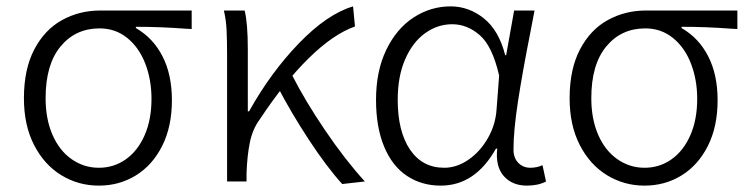

<svg xmlns="http://www.w3.org/2000/svg" viewBox="-20 -569 2345 602"><path d="M55 -261Q55 -352 87.5 -414Q120 -476 174.5 -506Q229 -536 294 -536H581V-478L562 -479Q483 -485 406 -485V-481Q460 -450 489.5 -392.5Q519 -335 519 -255Q519 -172 488.5 -111.5Q458 -51 406 -19Q354 13 290 13Q226 13 172.5 -19.5Q119 -52 87 -114Q55 -176 55 -261ZM455 -259Q455 -319 435.5 -369.5Q416 -420 379 -450Q342 -480 292 -480Q217 -480 170 -423.5Q123 -367 123 -261Q123 -196 144.5 -146.5Q166 -97 204.5 -70Q243 -43 290 -43Q337 -43 374.5 -69.5Q412 -96 433.5 -145Q455 -194 455 -259Z M682 -536H747Q757 -497 757 -413V-220H761Q829 -342 917.5 -433.5Q1006 -525 1087 -549L1093 -486Q1025 -462 948.5 -387Q872 -312 794 -194Q772 -164 763.5 -123Q755 -82 753 -26V0H692V-395Q692 -441 690.5 -473.5Q689 -506 682 -536ZM851 -296 895 -335Q936 -254 999 -161Q1062 -68 1124 0L1053 8Q1004 -46 948 -131.5Q892 -217 851 -296Z M1159 -256Q1159 -346 1191 -412.5Q1223 -479 1276.5 -514Q1330 -549 1393 -549Q1450 -549 1497 -511.5Q1544 -474 1564 -396H1567L1592 -536H1656L1643 -468Q1618 -342 1604 -250.5Q1590 -159 1590 -100Q1590 -74 1605 -58.5Q1620 -43 1643 -43Q1663 -43 1681 -51L1692 0Q1668 13 1632 13Q1586 13 1559.5 -17Q1533 -47 1539 -103H1535Q1470 13 1362 13Q1302 13 1256 -17.5Q1210 -48 1184.5 -109Q1159 -170 1159 -256ZM1537 -227 1545 -332Q1524 -424 1484.5 -458.5Q1445 -493 1398 -493Q1352 -493 1313 -465Q1274 -437 1250.5 -383.5Q1227 -330 1227 -256Q1227 -157 1265.5 -100Q1304 -43 1373 -43Q1412 -43 1448.5 -68Q1485 -93 1509.5 -135.5Q1534 -178 1537 -227Z M1766 -261Q1766 -352 1798.5 -414Q1831 -476 1885.5 -506Q1940 -536 2005 -536H2292V-478L2273 -479Q2194 -485 2117 -485V-481Q2171 -450 2200.5 -392.5Q2230 -335 2230 -255Q2230 -172 2199.5 -111.5Q2169 -51 2117 -19Q2065 13 2001 13Q1937 13 1883.5 -19.5Q1830 -52 1798 -114Q1766 -176 1766 -261ZM2166 -259Q2166 -319 2146.5 -369.5Q2127 -420 2090 -450Q2053 -480 2003 -480Q1928 -480 1881 -423.5Q1834 -367 1834 -261Q1834 -196 1855.5 -146.5Q1877 -97 1915.5 -70Q1954 -43 2001 -43Q2048 -43 2085.5 -69.5Q2123 -96 2144.5 -145Q2166 -194 2166 -259Z"/></svg>

Font: 寒蝉端黑体 Light
Style: Regular
Weight: 300
Designer: ChillDuanSans {Warren2060}; 
Source Han Sans {Ryoko NISHIZUKA 西塚涼子 (kana, bopomofo & ideographs); Paul D. Hunt (Latin, G
Foundry: ChillType&Adobe
Version: Version 1.300;Glyphs 3.3 (3306)